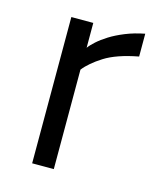

<svg xmlns="http://www.w3.org/2000/svg" viewBox="-84 -572 525 634"><g transform="rotate(15 178.0 -255.0)"><path d="M85 -500H160V-415Q167 -425 182 -438.5Q197 -452 218.5 -465.5Q240 -479 269.5 -491Q299 -503 335 -510V-432Q261 -418 220 -392Q179 -366 159 -340V0H85Z"/></g></svg>

Font: Panefresco 400wt
Style: Regular
Weight: 400
Foundry: Campivisivi & Chank Co
Version: Version 1.002